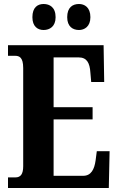

<svg xmlns="http://www.w3.org/2000/svg" viewBox="-20 -940 590 960"><path d="M375 -790C402 -790 432 -807 432 -854C432 -904 402 -920 375 -920C344 -920 316 -904 316 -854C316 -807 344 -790 375 -790ZM198 -790C228 -790 258 -807 258 -854C258 -904 228 -920 198 -920C169 -920 142 -904 142 -854C142 -807 169 -790 198 -790ZM20 0H524L528 -184H464L458 -138C452 -94 436 -61 396 -61H248V-343H443V-404H248V-653H373C414 -653 429 -626 432 -576L436 -530H501L498 -714H20V-661H55C76 -661 96 -654 96 -600V-109C96 -69 83 -53 57 -53H20Z"/></svg>

Font: Noto Serif Tamil ExtraCondensed ExtraBold
Style: Regular
Weight: 800
Width: 2
Designer: Indian Type Foundry, Tom Grace, and the Monotype Design Team
Foundry: Monotype Imaging Inc.
Version: Version 2.004